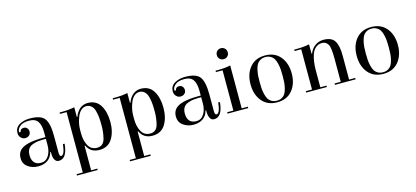

<svg xmlns="http://www.w3.org/2000/svg" viewBox="-68 -1218 4296 1981"><g transform="rotate(-15 2080.0 -227.5)"><path d="M241 -480Q360 -480 398.5 -426.5Q437 -373 437 -240V-63Q437 -22 455 -22Q492 -22 504 -137L522 -135Q507 20 421 20Q396 20 382.5 2Q369 -16 365.5 -37.5Q362 -59 362 -91H356Q343 -38 303 -9Q263 20 200.5 20Q138 20 91 -13.5Q44 -47 44 -110Q44 -157 71 -188Q127 -252 325 -252Q336 -252 348 -252V-301Q348 -380 321 -420Q294 -460 227.5 -460Q161 -460 130 -433Q99 -406 99 -377Q99 -368 107.5 -368Q116 -368 117 -377Q123 -403 157 -403Q179 -403 192 -387.5Q205 -372 205 -349.5Q205 -327 188.5 -311.5Q172 -296 145.5 -296Q119 -296 99.5 -316.5Q80 -337 80 -367Q80 -423 127 -451.5Q174 -480 241 -480ZM348 -167V-234Q338 -234 316.5 -234Q295 -234 265.5 -231Q236 -228 205 -216Q141 -193 141 -114Q141 -66 164 -37Q187 -8 238 -8Q289 -8 318.5 -54Q348 -100 348 -167Z M715 200H781V215H560V200H626V-445H555V-460H576Q654 -460 715 -473V-369H721Q739 -420 774.5 -450Q810 -480 859 -480Q949 -480 992.5 -409.5Q1036 -339 1036 -231Q1036 -123 991 -51.5Q946 20 853 20Q760 20 721 -62H715ZM713 -231V-195Q713 -117 743 -62.5Q773 -8 837 -8Q906 -8 924 -86Q939 -149 939 -212Q939 -275 935.5 -308Q932 -341 922.5 -376.5Q913 -412 890.5 -432Q868 -452 836.5 -452Q805 -452 780.5 -429.5Q756 -407 742 -372Q713 -301 713 -231Z M1282 200H1348V215H1127V200H1193V-445H1122V-460H1143Q1221 -460 1282 -473V-369H1288Q1306 -420 1341.5 -450Q1377 -480 1426 -480Q1516 -480 1559.5 -409.5Q1603 -339 1603 -231Q1603 -123 1558 -51.5Q1513 20 1420 20Q1327 20 1288 -62H1282ZM1280 -231V-195Q1280 -117 1310 -62.5Q1340 -8 1404 -8Q1473 -8 1491 -86Q1506 -149 1506 -212Q1506 -275 1502.5 -308Q1499 -341 1489.5 -376.5Q1480 -412 1457.5 -432Q1435 -452 1403.5 -452Q1372 -452 1347.5 -429.5Q1323 -407 1309 -372Q1280 -301 1280 -231Z M1900 -480Q2019 -480 2057.5 -426.5Q2096 -373 2096 -240V-63Q2096 -22 2114 -22Q2151 -22 2163 -137L2181 -135Q2166 20 2080 20Q2055 20 2041.5 2Q2028 -16 2024.5 -37.5Q2021 -59 2021 -91H2015Q2002 -38 1962 -9Q1922 20 1859.5 20Q1797 20 1750 -13.5Q1703 -47 1703 -110Q1703 -157 1730 -188Q1786 -252 1984 -252Q1995 -252 2007 -252V-301Q2007 -380 1980 -420Q1953 -460 1886.5 -460Q1820 -460 1789 -433Q1758 -406 1758 -377Q1758 -368 1766.5 -368Q1775 -368 1776 -377Q1782 -403 1816 -403Q1838 -403 1851 -387.5Q1864 -372 1864 -349.5Q1864 -327 1847.5 -311.5Q1831 -296 1804.5 -296Q1778 -296 1758.5 -316.5Q1739 -337 1739 -367Q1739 -423 1786 -451.5Q1833 -480 1900 -480ZM2007 -167V-234Q1997 -234 1975.5 -234Q1954 -234 1924.5 -231Q1895 -228 1864 -216Q1800 -193 1800 -114Q1800 -66 1823 -37Q1846 -8 1897 -8Q1948 -8 1977.5 -54Q2007 -100 2007 -167Z M2381 -15H2447V0H2226V-15H2292V-445H2221V-460H2242Q2320 -460 2381 -473ZM2291.5 -569.5Q2275 -586 2275 -611Q2275 -636 2291.5 -653Q2308 -670 2333 -670Q2358 -670 2375 -653Q2392 -636 2392 -611Q2392 -586 2375 -569.5Q2358 -553 2333 -553Q2308 -553 2291.5 -569.5Z M2915 -50Q2857 20 2753 20Q2649 20 2591 -50Q2533 -120 2533 -230Q2533 -340 2591 -410Q2649 -480 2753 -480Q2857 -480 2915 -410Q2973 -340 2973 -230Q2973 -120 2915 -50ZM2874 -163Q2876 -192 2876 -230Q2876 -268 2874 -297Q2872 -326 2864.5 -359Q2857 -392 2844.5 -413.5Q2832 -435 2808.5 -449Q2785 -463 2753 -463Q2721 -463 2697.5 -449Q2674 -435 2661.5 -413.5Q2649 -392 2641.5 -359Q2634 -326 2632 -297Q2630 -268 2630 -230Q2630 -192 2632 -163Q2634 -134 2641.5 -101Q2649 -68 2661.5 -46.5Q2674 -25 2697.5 -11Q2721 3 2753 3Q2785 3 2808.5 -11Q2832 -25 2844.5 -46.5Q2857 -68 2864.5 -101Q2872 -134 2874 -163Z M3287 -15V0H3066V-15H3132V-445H3061V-460H3082Q3161 -460 3223 -473V-373H3229Q3246 -421 3286.5 -450.5Q3327 -480 3377 -480Q3464 -480 3496 -428.5Q3528 -377 3528 -275V-15H3594V0H3373V-15H3439V-261Q3439 -374 3422 -410Q3414 -426 3397.5 -439Q3381 -452 3349 -452Q3317 -452 3288.5 -429Q3260 -406 3246 -366Q3221 -295 3221 -196V-15Z M4049 -50Q3991 20 3887 20Q3783 20 3725 -50Q3667 -120 3667 -230Q3667 -340 3725 -410Q3783 -480 3887 -480Q3991 -480 4049 -410Q4107 -340 4107 -230Q4107 -120 4049 -50ZM4008 -163Q4010 -192 4010 -230Q4010 -268 4008 -297Q4006 -326 3998.5 -359Q3991 -392 3978.5 -413.5Q3966 -435 3942.5 -449Q3919 -463 3887 -463Q3855 -463 3831.5 -449Q3808 -435 3795.5 -413.5Q3783 -392 3775.5 -359Q3768 -326 3766 -297Q3764 -268 3764 -230Q3764 -192 3766 -163Q3768 -134 3775.5 -101Q3783 -68 3795.5 -46.5Q3808 -25 3831.5 -11Q3855 3 3887 3Q3919 3 3942.5 -11Q3966 -25 3978.5 -46.5Q3991 -68 3998.5 -101Q4006 -134 4008 -163Z"/></g></svg>

Font: Elsie Swash Caps
Style: Regular
Weight: 400
Designer: Alejandro Inler
Foundry: Alejandro Inler
Version: 1.003